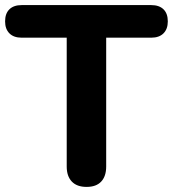

<svg xmlns="http://www.w3.org/2000/svg" viewBox="-23 -725 679 754"><path d="M317 9Q279 9 259 -12Q239 -33 239 -71V-577H62Q31 -577 14 -594Q-3 -611 -3 -641Q-3 -672 14 -688.5Q31 -705 62 -705H571Q602 -705 619 -688.5Q636 -672 636 -641Q636 -611 619 -594Q602 -577 571 -577H394V-71Q394 -33 374.5 -12Q355 9 317 9Z"/></svg>

Font: Nunito ExtraLight ExtraBold
Style: Regular
Weight: 800
Version: Version 3.602